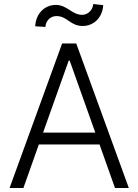

<svg xmlns="http://www.w3.org/2000/svg" viewBox="-20 -946 696 966"><path d="M97.7 0 175.4 -219.1H480.8L558.6 0H628.2L363.6 -727.3H292.6L28.1 0ZM196.7 -278.8 325.6 -641H330.6L459.5 -278.8ZM208.5 -810.7C210.2 -841.3 233.3 -865.1 263.5 -865.1C319.6 -865.1 332.4 -815.3 396 -815.3C451 -815.3 495.7 -856.5 499.3 -920.1L449.2 -925.8C446.7 -894.9 421.9 -871.4 393.1 -871.4C341.6 -871.4 318.5 -921.2 260.7 -921.2C203.8 -921.2 159.8 -876.8 157.3 -813.6Z"/></svg>

Font: Karasuma Gothic
Style: Light
Weight: 300
Designer: Rasmus Andersson / Ryoko Nishizuka
Foundry: rsms
Version: Version 1.00